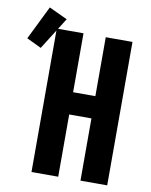

<svg xmlns="http://www.w3.org/2000/svg" viewBox="-173 -901 764 969"><g transform="rotate(10 209.0 -417.0)"><path d="M56 0V-735H193V-433H307V-735H444V0H307V-319H193V0ZM-7 -625 -82 -661 3 -834 97 -790Z"/></g></svg>

Font: Iosevka SS04 Heavy
Style: Regular
Weight: 900
Monospace: yes
Designer: Belleve Invis
Foundry: Belleve Invis
Version: Version 19.0.0; ttfautohint (v1.8.4)